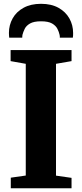

<svg xmlns="http://www.w3.org/2000/svg" viewBox="-20 -1012 442 1032"><path d="M118.5 -68.5V-669L37 -683.5V-743H364.5V-683.5L281 -669V-68L364.5 -56V0H38V-57ZM200.5 -991.5Q256 -991.5 294.5 -970Q333 -948.5 353 -912.8Q373 -877 373 -834.5Q373 -828 372.8 -821.8Q372.5 -815.5 371.5 -809.5H301.5Q301.5 -812 301.5 -816Q301.5 -820 300.5 -824Q297 -840.5 288.5 -857.2Q280 -874 259.8 -885.8Q239.5 -897.5 200.5 -897.5Q162 -897.5 141.5 -885.8Q121 -874 112.8 -857Q104.5 -840 100.5 -824Q100 -820 99.8 -816Q99.5 -812 99.5 -809.5H29.5Q29 -815.5 28.5 -821.8Q28 -828 28 -835Q28 -877.5 48 -913.2Q68 -949 106.8 -970.2Q145.5 -991.5 200.5 -991.5Z"/></svg>

Font: Merriweather 36pt ExtraBold
Style: Regular
Weight: 800
Designer: Eben Sorkin
Foundry: Eben Sorkin
Version: Version 2.100